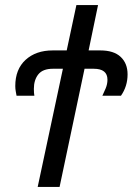

<svg xmlns="http://www.w3.org/2000/svg" viewBox="-20 -734 521 754"><path d="M128 0H214L312 -464H348Q402 -464 402 -421Q402 -404 395 -387Q388 -370 382 -358H455Q481 -395 481 -442Q481 -485 454 -510.5Q427 -536 374 -536H328L365 -714H280L242 -536H187Q121 -536 80.5 -499Q40 -462 40 -396Q40 -385 42 -374.5Q44 -364 45 -358H115Q113 -368 113 -385Q113 -420 130.5 -442Q148 -464 188 -464H227Z"/></svg>

Font: Noto Sans UI SemiCondensed
Style: Italic
Weight: 400
Width: 4
Italic angle: -12°
Designer: Monotype Design Team
Foundry: Monotype Imaging Inc.
Version: Version 1.901